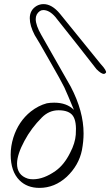

<svg xmlns="http://www.w3.org/2000/svg" viewBox="-20 -909 537 935"><path d="M496 -555Q491 -549 486 -549Q473 -549 450 -572Q363 -684 249 -827Q220 -860 191 -860Q181 -860 174 -855Q154 -841 154 -816Q154 -786 181 -739Q240 -636 325 -486Q387 -367 387 -259Q387 -221 379 -178Q364 -104 305 -48Q246 6 172 6Q112 6 75 -31Q32 -74 32 -156Q32 -197 45 -239Q70 -318 130 -366Q167 -395 208 -406Q224 -409 244 -409Q305 -409 340 -374Q309 -449 293 -484Q278 -515 224 -609Q160 -722 149 -738Q125 -784 125 -820Q125 -860 158 -880Q174 -889 192 -889Q233 -889 272 -842L469 -599Q501 -564 496 -555ZM349 -253Q354 -318 335 -345Q316 -372 265 -372Q219 -372 184 -337Q132 -285 99 -223Q64 -158 63 -114Q62 -56 116 -39Q126 -36 141 -36Q193 -36 251 -77Q293 -107 322 -166Q346 -212 349 -253Z"/></svg>

Font: GFS Gazis
Style: Regular
Weight: 400
Designer: George Matthiopoulos
Foundry: George Matthiopoulos
Version: Version 1.0